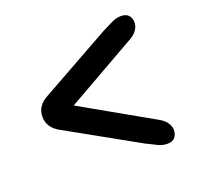

<svg xmlns="http://www.w3.org/2000/svg" viewBox="-94 -693 726 701"><g transform="rotate(-20 269.0 -342.0)"><path d="M482.5 -134Q482.5 -116.5 473 -105Q463.5 -93.5 443 -93.5Q425.5 -93.5 408.5 -101.5Q391.5 -109.5 366 -122.5L93.5 -274.5Q47.5 -298.5 47.5 -342Q47.5 -385.5 93.5 -409L365.5 -561Q390.5 -574 407.8 -582Q425 -590 442 -590Q463 -590 472.5 -578.5Q482 -567 481.5 -549.5Q481.5 -537 472.2 -522.8Q463 -508.5 442.5 -497.5L169 -342L443.5 -186.5Q464 -175.5 473.2 -161Q482.5 -146.5 482.5 -134Z"/></g></svg>

Font: Fraunces 9pt S050
Style: Bold
Weight: 700
Version: Version 1.000; ttfautohint (v1.8.3)